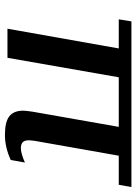

<svg xmlns="http://www.w3.org/2000/svg" viewBox="90 -620 540 759"><g transform="rotate(90 359.5 -240.0)"><path d="M417 -62Q417 -71 421 -99L481 -440H285L208 0H93L171 -440H56L64 -490H719L710 -440H595L536 -106Q534 -90 534 -85Q534 -68 541.5 -60.5Q549 -53 565 -53Q586 -53 622 -69L612 -13Q562 10 513 10Q461 10 439 -7.5Q417 -25 417 -62Z"/></g></svg>

Font: Fahkwang Medium
Style: Italic
Weight: 500
Italic angle: -10°
Version: Version 1.000; ttfautohint (v1.6)